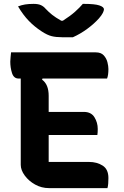

<svg xmlns="http://www.w3.org/2000/svg" viewBox="-20 -970 640 990"><path d="M233 0Q194 0 161 -18.5Q128 -37 107.5 -65Q87 -93 87 -120V-565H76Q51 -565 42 -593Q33 -621 33 -652Q33 -663 34.5 -675Q36 -687 37 -700H474Q501 -700 515 -684.5Q529 -669 534 -649Q539 -629 539 -614Q539 -582 532 -565H199L197 -559Q231 -535 231 -476V-393H412Q450 -393 467 -365.5Q484 -338 484 -305Q484 -295 483.5 -288Q483 -281 482 -274H231V-135H439Q480 -135 509.5 -116Q539 -97 539 -52Q539 -38 538 -24Q537 -10 534 0ZM356 -778H300Q269 -778 246.5 -783.5Q224 -789 195 -808Q158 -832 128.5 -862.5Q99 -893 73 -937Q91 -944 109.5 -947Q128 -950 153 -950Q177 -950 191 -943.5Q205 -937 215 -925Q231 -908 248.5 -894Q266 -880 296 -863H304Q343 -888 367.5 -910Q392 -932 407 -950H413Q469 -950 492.5 -942Q516 -934 516 -922Q516 -915 510 -903Q504 -891 490 -875Q465 -847 429.5 -821Q394 -795 356 -778Z"/></svg>

Font: Recursive Mn Csl St
Style: Bold
Weight: 700
Monospace: yes
Version: Version 1.079;hotconv 1.0.112;makeotfexe 2.5.65598; ttfautoh